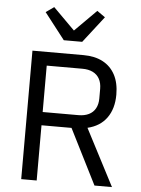

<svg xmlns="http://www.w3.org/2000/svg" viewBox="-62 -991 763 1039"><g transform="rotate(5 320.0 -471.5)"><path d="M177 -300V0H93V-698H371Q432 -698 475.5 -675Q519 -652 542.5 -608Q566 -564 566 -500Q566 -424 530 -374Q494 -324 426 -308L586 0H491L340 -300ZM177 -372H371Q404 -372 427.5 -383.5Q451 -395 463.5 -417.5Q476 -440 476 -472V-524Q476 -556 463.5 -578.5Q451 -601 427.5 -612.5Q404 -624 371 -624H177ZM357 -769H257L146 -912L190 -943L307 -826L424 -943L468 -912Z"/></g></svg>

Font: IBM Plex Sans Var
Style: Regular
Weight: 400
Designer: Mike Abbink, Paul van der Laan, Pieter van Rosmalen
Foundry: Bold Monday
Version: Version 3.000